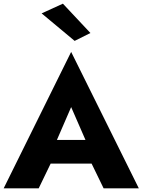

<svg xmlns="http://www.w3.org/2000/svg" viewBox="-21 -1027 777 1047"><path d="M184 -135H554L543 -264H196ZM367 -443 466 -216 460 -173 544 0H736L367 -744L-1 0H190L277 -180L269 -217ZM206 -954 386 -804 472 -847 322 -1007Z"/></svg>

Font: Jost
Style: Bold
Weight: 700
Version: Version 3.710